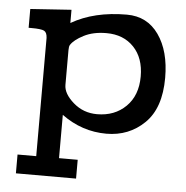

<svg xmlns="http://www.w3.org/2000/svg" viewBox="-50 -526 744 770"><g transform="rotate(5 322.0 -141.5)"><path d="M42 119.1H117.2V-356.9Q116.2 -378.9 104.5 -385Q92.8 -391.1 53.2 -391.1H42V-466.8L207 -478V-424.8Q298.8 -478 430.2 -478Q512.2 -478 558.6 -412.1Q605 -346.2 605 -238.8Q605 -116.7 542.5 -55.9Q480 4.9 389.2 4.9Q291 4.9 209 -55.2V119.1H284.2V194.8H42ZM209 -175.8Q209 -140.6 249.5 -105.2Q290 -69.8 345.2 -69.8Q416 -69.8 461.4 -114.5Q506.8 -159.2 506.8 -235.8Q506.8 -310.1 465.3 -353.5Q423.8 -397 355 -397Q301.8 -397 263.9 -377.4Q226.1 -357.9 212.9 -336.9Q209 -331.1 209 -315.9Z"/></g></svg>

Font: CMU Concrete
Style: Bold
Weight: 700
Version: Version 0.7.0